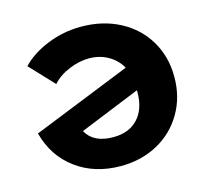

<svg xmlns="http://www.w3.org/2000/svg" viewBox="-105 -832 1028 964"><g transform="rotate(-15 409.0 -350.0)"><path d="M783 -350Q783 -245 734.5 -162Q686 -79 601 -32.5Q516 14 409 14Q273 14 176.5 -57.5Q80 -129 48 -252L559 -457Q535 -500 491 -525Q447 -550 392 -550Q342 -550 288.5 -528Q235 -506 201 -468L84 -592Q135 -646 219 -680Q303 -714 394 -714Q507 -714 595.5 -667.5Q684 -621 733.5 -538Q783 -455 783 -350ZM584 -322V-333L269 -205Q307 -136 409 -136Q492 -136 538 -186Q584 -236 584 -322Z"/></g></svg>

Font: Montserrat Alternates ExtraBold
Style: Regular
Weight: 800
Designer: Julieta Ulanovsky
Foundry: Julieta Ulanovsky
Version: Version 7.200